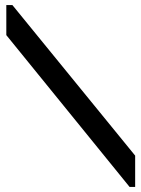

<svg xmlns="http://www.w3.org/2000/svg" viewBox="-20 -740 560 760"><path d="M493 0 5 -601V-720H29L515 -124V0Z"/></svg>

Font: Orbitron Medium
Style: Regular
Weight: 500
Designer: Matt McInerney
Foundry: The League of Moveable Type
Version: Version 2.001